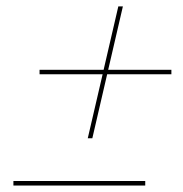

<svg xmlns="http://www.w3.org/2000/svg" viewBox="-20 -580 570 597"><path d="M252.9 -150.1 299.1 -349.1H103V-363H302.2L347.9 -560.1H362.1L316.4 -363H512.9V-349.1H313.2L267.1 -150.1ZM21.7 -17.1H431.6V-3.2H21.7Z"/></svg>

Font: Bodoni* 16
Style: Italic
Weight: 400
Italic angle: -13°
Version: Version 2.000